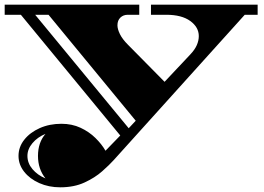

<svg xmlns="http://www.w3.org/2000/svg" viewBox="-50 -578 1128 819"><path d="M207 221Q158 221 117.5 203Q77 185 53 154.5Q29 124 29 87Q29 49 53.5 18Q78 -13 119.5 -31.5Q161 -50 212 -50Q257 -50 293.5 -33Q330 -16 357 10.5Q384 37 400 65L463 0L39 -515H-30V-558H544V-515H495Q476 -515 463.5 -503Q451 -491 451 -470Q451 -454 461.5 -432.5Q472 -411 496 -387L652 -229L762 -346Q781 -366 789.5 -385.5Q798 -405 798 -424Q798 -462 761.5 -488.5Q725 -515 659 -515H594V-558H1049V-515H994L435 105Q417 125 386 152.5Q355 180 310.5 200.5Q266 221 207 221ZM499 -31 529 -63 157 -515H100ZM144 183Q112 143 112 87Q112 30 144 -7Q110 7 88.5 32.5Q67 58 67 87Q67 118 88.5 143.5Q110 169 144 183Z"/></svg>

Font: Diplomata
Style: Regular
Weight: 400
Designer: Eduardo Rodriguez Tunni
Foundry: Eduardo Rodriguez Tunni
Version: Version 1.002; ttfautohint (v1.8.4.7-5d5b);gftools[0.9.23]